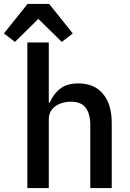

<svg xmlns="http://www.w3.org/2000/svg" viewBox="-61 -956 661 976"><path d="M78 0V-740H187V-434H192Q209 -476 243.5 -504Q278 -532 338 -532Q418 -532 462.5 -479Q507 -426 507 -330V0H398V-317Q398 -378 374.5 -408.5Q351 -439 300 -439Q271 -439 245.5 -429.5Q220 -420 203.5 -400Q187 -380 187 -350V0ZM79 -936H189L309 -786L253 -743L134 -860L15 -743L-41 -786Z"/></svg>

Font: IBM Plex Sans Medium
Style: Regular
Weight: 500
Designer: Mike Abbink, Paul van der Laan, Pieter van Rosmalen
Foundry: Bold Monday
Version: Version 3.201